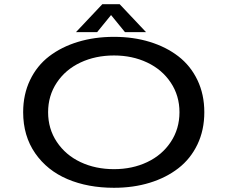

<svg xmlns="http://www.w3.org/2000/svg" viewBox="-20 -881 1090 912"><path d="M673.5 -728.5H573.5L507.5 -809.5L441.5 -728.5H341L466 -861H548.5ZM521.5 11Q397.5 11 300.8 -30Q204 -71 147 -153.2Q90 -235.5 90 -348Q90 -432.5 122.8 -500.8Q155.5 -569 213.5 -613.5Q271.5 -658 350.2 -682Q429 -706 521.5 -706Q613.5 -706 691.5 -682Q769.5 -658 827.2 -613.5Q885 -569 917.8 -500.8Q950.5 -432.5 950.5 -348Q950.5 -263 917.8 -194.8Q885 -126.5 827.2 -81.8Q769.5 -37 691.5 -13Q613.5 11 521.5 11ZM521.5 -77.5Q608.5 -77.5 679.2 -111Q750 -144.5 791.2 -206.8Q832.5 -269 832.5 -348Q832.5 -426.5 791.2 -488.5Q750 -550.5 679.2 -584Q608.5 -617.5 521.5 -617.5Q433.5 -617.5 362.2 -584Q291 -550.5 249.8 -488.5Q208.5 -426.5 208.5 -348Q208.5 -269 250 -206.8Q291.5 -144.5 362.5 -111Q433.5 -77.5 521.5 -77.5Z"/></svg>

Font: League Mono Extended
Style: Regular
Weight: 400
Width: 9
Designer: Tyler Finck
Foundry: The League of Moveable Type / Tyler Finck
Version: Version 2.210